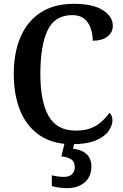

<svg xmlns="http://www.w3.org/2000/svg" viewBox="-20 -744 645 1004"><path d="M356 10Q256 10 188 -36Q120 -82 86 -164.5Q52 -247 52 -358Q52 -467 87 -549.5Q122 -632 192 -678Q262 -724 365 -724Q467 -724 518.5 -690.5Q570 -657 570 -609Q570 -575 542 -553Q514 -531 465 -531Q465 -563 455 -594Q445 -625 421.5 -645Q398 -665 358 -665Q266 -665 228.5 -584.5Q191 -504 191 -358Q191 -214 234 -137.5Q277 -61 377 -61Q424 -61 457 -74.5Q490 -88 513 -109.5Q536 -131 552 -154Q568 -141 568 -114Q568 -88 548 -59Q528 -30 481.5 -10Q435 10 356 10ZM329 240Q314 240 291 237Q268 234 251 229V173Q287 181 314 181Q340 181 355.5 168Q371 155 371 130Q371 101 351 88.5Q331 76 301 74L321 -9H371L362 34Q407 38 432.5 62Q458 86 458 126Q458 179 423 209.5Q388 240 329 240Z"/></svg>

Font: Noto Serif Hebrew SemiCondensed SemiBold
Style: Regular
Weight: 600
Width: 4
Designer: Monotype Design Team
Foundry: Monotype Imaging Inc.
Version: Version 2.004; ttfautohint (v1.8.4.7-5d5b)